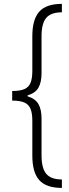

<svg xmlns="http://www.w3.org/2000/svg" viewBox="-20 -757 349 977"><path d="M144.5 -397.5V-573.2Q144.5 -658.2 179.9 -697.8Q215.3 -737.3 294.9 -737.3V-694.3Q239.3 -694.3 215.3 -666Q191.4 -637.7 191.4 -573.2V-385.7Q191.4 -337.9 175.5 -310.5Q159.7 -283.2 120.1 -271.5V-267.1Q159.7 -254.9 175.5 -227.5Q191.4 -200.2 191.4 -153.3V34.2Q191.4 98.6 215.3 127.4Q239.3 156.2 294.9 156.2V199.2Q215.3 199.2 179.9 159.7Q144.5 120.1 144.5 35.2V-141.6Q144.5 -181.2 135.3 -203.4Q126 -225.6 104 -235.4Q82 -245.1 42 -245.1V-293.9Q82 -293.9 104 -303.5Q126 -313 135.3 -335.2Q144.5 -357.4 144.5 -397.5Z"/></svg>

Font: Pretendard Std ExtraLight
Style: Regular
Weight: 200
Designer: Base glyphs from Inter by Rasmus Andersson; Hangeul glyphs from Noto Sans CJK(Source Han Sans) by Jang Soo-young and Kan
Foundry: Kil Hyung-jin
Version: Version 1.309